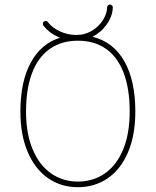

<svg xmlns="http://www.w3.org/2000/svg" viewBox="-20 -799 675 832"><path d="M542 -315.4Q542 -413.6 516.1 -482.4Q490.2 -551.3 439.9 -586.9Q389.6 -622.6 317.4 -622.6Q246.1 -622.6 195.6 -586.9Q145 -551.3 118.9 -482.4Q92.8 -413.6 92.8 -315.4Q92.8 -221.2 121.1 -152.8Q149.4 -84.5 200.4 -48.3Q251.5 -12.2 317.4 -12.2Q383.8 -12.2 434.6 -47.6Q485.4 -83 513.7 -151.4Q542 -219.7 542 -315.4ZM68.4 -315.4Q68.4 -444.8 113 -527.3Q157.7 -609.9 240.2 -635.7Q194.8 -653.3 168 -688.5Q165.5 -691.9 165.5 -695.8Q165.5 -701.2 169.2 -704.6Q172.9 -708 177.7 -708Q184.1 -708 187.5 -703.1Q207 -677.7 240.7 -662.6Q274.4 -647.5 310.1 -647.5Q330.6 -647.5 347.2 -652.3Q374 -660.2 396 -678.2Q418 -696.3 430.7 -720Q443.4 -743.7 444.3 -767.6Q444.3 -772.5 448 -775.9Q451.7 -779.3 456.5 -779.3Q461.9 -779.3 465.3 -775.4Q468.8 -771.5 468.8 -766.6Q467.8 -730 443.4 -694.6Q418.9 -659.2 380.9 -639.6Q470.7 -617.7 518.6 -533.9Q566.4 -450.2 566.4 -315.4Q566.4 -213.4 534.9 -139.4Q503.4 -65.4 447 -26.6Q390.6 12.2 317.4 12.2Q244.1 12.2 187.7 -27.3Q131.3 -66.9 99.9 -140.9Q68.4 -214.8 68.4 -315.4Z"/></svg>

Font: Velvelyne Light
Style: Regular
Weight: 200
Designer: Manon Van der Borght et Mariel Nils
Foundry: Velvetyne
Version: Version 1.070